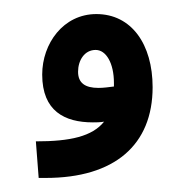

<svg xmlns="http://www.w3.org/2000/svg" viewBox="-20 -252 245 273"><path d="M35 1H45C143 1 197 -46 197 -128C197 -189 167 -232 117 -232C70 -232 40 -190 40 -146C40 -94 72 -78 112 -78C117 -78 122 -78 128 -79C111 -58 80 -51 31 -51ZM91 -150C91 -166 100 -181 116 -181C131 -181 142 -162 142 -134V-129C134 -128 127 -127 120 -127C101 -127 91 -134 91 -150Z"/></svg>

Font: Noto Sans Arabic UI Cn
Style: Bold
Weight: 700
Width: 3
Designer: Monotype Design Team, Nadine Chahine and Nizar Qandah
Foundry: Monotype Imaging Inc.
Version: Version 2.010